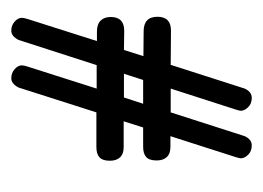

<svg xmlns="http://www.w3.org/2000/svg" viewBox="-84 -541 475 347"><g transform="rotate(90 153.5 -367.5)"><path d="M245.6 -438H226.1L263.7 -555.2C265.3 -560.1 266.1 -563.5 266.1 -565.4C266.1 -569.7 264 -574 259.8 -578.4C255.5 -582.8 249.8 -585 242.7 -585C235.5 -585 230 -580.7 226.1 -572.3L183.1 -438.5H140.1L177.7 -555.2C179.4 -560.1 180.2 -563.5 180.2 -565.4C180.2 -569.7 178.1 -574 173.8 -578.4C169.6 -582.8 163.9 -585 156.7 -585C149.6 -585 144 -580.7 140.1 -572.3L97.2 -438.5L35.2 -439C18.6 -439 10.3 -430.8 10.3 -414.6C10.3 -397.9 19 -389.6 36.6 -389.6L81.5 -389.2L70.3 -354L35.6 -354.5C19 -354.5 10.7 -346.4 10.7 -330.1C10.7 -322.3 12.9 -316.2 17.3 -311.8C21.7 -307.4 28.3 -305.2 37.1 -305.2H54.2L14.6 -180.7C13 -175.8 12.2 -172 12.2 -169.4C12.2 -164.9 14.5 -160.6 19 -156.5C23.6 -152.4 29.1 -150.4 35.6 -150.4C42.2 -150.4 47.7 -154.8 52.2 -163.6L97.7 -304.7H140.1L100.6 -180.7C99 -175.8 98.1 -172 98.1 -169.4C98.1 -164.9 100.4 -160.6 105 -156.5C109.5 -152.4 115.1 -150.4 121.6 -150.4C128.1 -150.4 133.6 -154.8 138.2 -163.6L183.1 -304.2H245.6C254.1 -304.2 260.3 -306.1 264.4 -309.8C268.5 -313.6 270.5 -319.8 270.5 -328.6C270.5 -336.4 268.5 -342.5 264.4 -346.9C260.3 -351.3 254.2 -353.5 246.1 -353.5H199.2L210.4 -388.7H245.1C253.6 -388.7 259.8 -390.5 263.9 -394.3C268 -398 270 -404.3 270 -413.1C270 -420.9 268 -427 263.9 -431.4C259.8 -435.8 253.7 -438 245.6 -438ZM113.3 -354 124.5 -388.7H167.5L156.2 -354Z"/></g></svg>

Font: Nathan
Style: Regular
Weight: 400
Designer: Peter Wiegel
Foundry: Peter Wiegel
Version: Version 1.001 2009